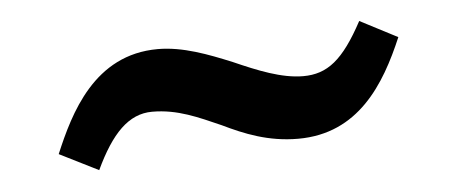

<svg xmlns="http://www.w3.org/2000/svg" viewBox="-28 -386 657 276"><g transform="rotate(-5 300.0 -248.5)"><path d="M50 -186 106 -158C130 -209 155 -235 189 -235C226 -235 255 -221 287 -207C318 -192 352 -178 395 -178C482 -178 523 -245 551 -311L497 -339C468 -285 445 -267 410 -267C379 -267 345 -281 311 -296C277 -310 241 -324 205 -324C113 -324 74 -243 50 -186Z"/></g></svg>

Font: Heuristica
Style: Bold
Weight: 700
Version: Version 1.0.1